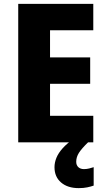

<svg xmlns="http://www.w3.org/2000/svg" viewBox="-20 -734 548 990"><path d="M461 0H74V-714H461V-578H238V-438H445V-302H238V-137H461ZM373 100Q373 118 384 128Q395 138 413 138Q427 138 440.5 134.5Q454 131 463 128V223Q449 228 430 232Q411 236 386 236Q329 236 295 207Q261 178 261 128Q261 104 271 79.5Q281 55 303.5 30Q326 5 362 -20L434 0Q401 32 387 54Q373 76 373 100Z"/></svg>

Font: Noto Sans Khmer SemiCondensed ExtraBold
Style: Regular
Weight: 800
Width: 4
Designer: Danh Hong and the Monotype Design Team
Foundry: Monotype Imaging Inc.
Version: Version 2.004